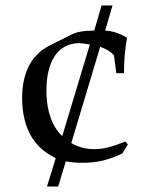

<svg xmlns="http://www.w3.org/2000/svg" viewBox="-20 -582 539 703"><path d="M347 -411C372 -401 384 -394 397 -380L406 -314H434C434 -360 437 -395 445 -444C418 -460 391 -469 365 -470L392 -562H352L325 -470C287 -470 261 -465 243 -456L163 -416C95 -382 61 -317 61 -222C61 -163 75 -111 100 -74C122 -42 142 -25 184 -3L152 101H193L221 9C246 13 261 14 283 14C336 14 377 4 428 -20L448 -53L439 -64C390 -44 360 -36 326 -36C294 -36 271 -42 241 -58ZM208 -84C203 -89 150 -131 150 -251C150 -360 194 -424 270 -424C277 -424 284 -423 309 -419Z"/></svg>

Font: Asana Math
Style: Regular
Weight: 400
Version: Version 000.958